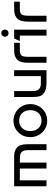

<svg xmlns="http://www.w3.org/2000/svg" viewBox="1044 -1754 720 2848"><g transform="rotate(-90 1404.0 -330.0)"><path d="M65 -480H506Q577 -480 619 -453Q662 -426 675.5 -383Q689 -340 689 -280V0H601V-280Q601 -358 554 -383Q530 -396 457 -396H416V0H328V-396H153V0H65Z M864 -417Q934 -490 1039 -490Q1090 -490 1134.5 -470.5Q1179 -451 1212.5 -417Q1246 -383 1265 -337.5Q1284 -292 1284 -240Q1284 -188 1265.5 -142.5Q1247 -97 1214 -63Q1181 -29 1136 -9.5Q1091 10 1039 10Q986 10 941.5 -9.5Q897 -29 864 -63Q831 -97 812.5 -142.5Q794 -188 794 -240Q794 -346 864 -417ZM1039 -406Q969 -406 926.5 -360Q884 -314 884 -240Q884 -166 926.5 -120Q969 -74 1039 -74Q1110 -74 1152 -120.5Q1194 -167 1194 -240Q1194 -313 1152 -359.5Q1110 -406 1039 -406Z M1787 0H1614Q1503 0 1455 -33Q1412 -62 1400.5 -102.5Q1389 -143 1389 -209V-480H1477V-210Q1477 -192 1478 -179.5Q1479 -167 1485 -147.5Q1491 -128 1502 -115.5Q1513 -103 1534 -93.5Q1555 -84 1585 -84H1699V-480H1787Z M1897 0V-273Q1897 -388 1940 -432Q1961 -454 1991 -465Q2021 -476 2043.5 -478Q2066 -480 2105 -480H2193V-396H2087Q2067 -396 2056 -395Q2045 -394 2030 -388Q2015 -382 2004 -369Q1985 -345 1985 -273V0Z M2388 0H2300V-396H2218L2258 -480H2388ZM2296 -580Q2283 -597 2283 -617Q2283 -637 2296 -653.5Q2309 -670 2336 -670Q2363 -670 2376 -653.5Q2389 -637 2389 -617Q2389 -597 2376 -580.5Q2363 -564 2336 -564Q2309 -564 2296 -580Z M2507 0V-273Q2507 -388 2550 -432Q2571 -454 2601 -465Q2631 -476 2653.5 -478Q2676 -480 2715 -480H2803V-396H2697Q2677 -396 2666 -395Q2655 -394 2640 -388Q2625 -382 2614 -369Q2595 -345 2595 -273V0Z"/></g></svg>

Font: Baumans
Style: Regular
Weight: 400
Designer: Henadij Zarechnjuk
Foundry: Cyreal (www.cyreal.org)
Version: Version 001.001